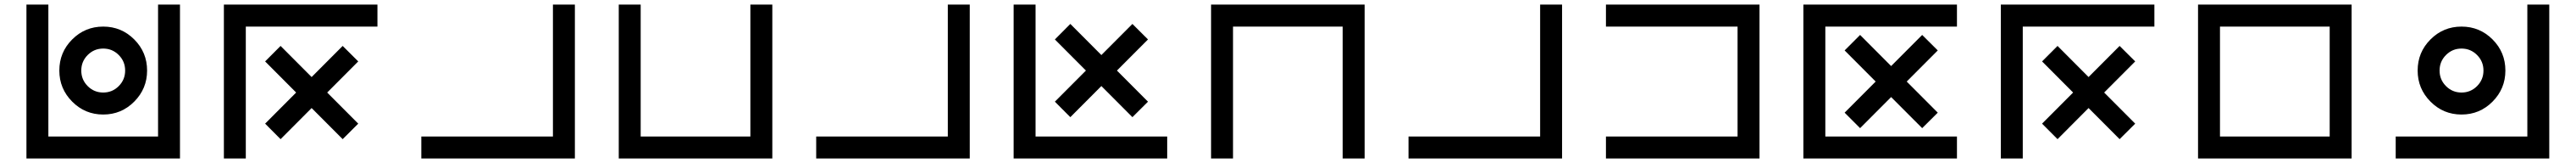

<svg xmlns="http://www.w3.org/2000/svg" viewBox="-20 -704 11466 724"><path d="M97.7 -683.6H195.3V-97.7H683.6V-683.6H781.2V0H97.7ZM537.1 -390.6Q537.1 -431.2 508.5 -459.7Q480 -488.3 439.5 -488.3Q398.9 -488.3 370.4 -459.7Q341.8 -431.2 341.8 -390.6Q341.8 -350.1 370.4 -321.5Q398.9 -293 439.5 -293Q480 -293 508.5 -321.5Q537.1 -350.1 537.1 -390.6ZM439.5 -195.3Q358.4 -195.3 301.3 -252.7Q244.1 -310.1 244.1 -390.6Q244.1 -471.7 301.3 -528.8Q358.4 -585.9 439.5 -585.9Q520.5 -585.9 577.6 -528.8Q634.8 -471.7 634.8 -390.6Q634.8 -310.1 577.6 -252.7Q520.5 -195.3 439.5 -195.3Z M1660.2 -683.6V-585.9H1074.2V0H976.6V-683.6ZM1436.5 -293 1574.7 -154.8 1505.4 -85.9 1367.2 -224.1 1229 -85.9 1160.2 -154.8 1298.3 -293 1160.2 -431.2 1229 -500 1367.2 -361.8 1505.4 -500 1574.7 -431.2Z M1855.5 0V-97.7H2441.4V-683.6H2539.1V0Z M2734.4 -683.6H2832V-97.7H3320.3V-683.6H3418V0H2734.4Z M3613.3 0V-97.7H4199.2V-683.6H4296.9V0Z M4492.2 -683.6H4589.8V-97.7H5175.8V0H4492.2ZM4952.1 -390.6 5090.3 -252.4 5021 -183.6 4882.8 -321.8 4744.6 -183.6 4675.8 -252.4 4814 -390.6 4675.8 -528.8 4744.6 -597.7 4882.8 -459.5 5021 -597.7 5090.3 -528.8Z M5371.1 -683.6H6054.7V0H5957V-585.9H5468.8V0H5371.1Z M6250 0V-97.7H6835.9V-683.6H6933.6V0Z M7128.9 0V-97.7H7714.8V-585.9H7128.9V-683.6H7812.5V0Z M8691.4 -683.6V-585.9H8105.5V-97.7H8691.4V0H8007.8V-683.6ZM8467.8 -341.8 8606 -203.6 8536.6 -134.8 8398.4 -272.9 8260.3 -134.8 8191.4 -203.6 8329.6 -341.8 8191.4 -480 8260.3 -548.8 8398.4 -410.6 8536.6 -548.8 8606 -480Z M9570.3 -683.6V-585.9H8984.4V0H8886.7V-683.6ZM9346.7 -293 9484.9 -154.8 9415.5 -85.9 9277.3 -224.1 9139.2 -85.9 9070.3 -154.8 9208.5 -293 9070.3 -431.2 9139.2 -500 9277.3 -361.8 9415.5 -500 9484.9 -431.2Z M9862.3 -585.9V-97.7H10350.6V-585.9ZM9764.6 -683.6H10448.2V0H9764.6Z M10644.5 0V-97.7H11230.5V-683.6H11328.1V0ZM11035.2 -390.6Q11035.2 -431.2 11006.6 -459.7Q10978 -488.3 10937.5 -488.3Q10897 -488.3 10868.4 -459.7Q10839.8 -431.2 10839.8 -390.6Q10839.8 -350.1 10868.4 -321.5Q10897 -293 10937.5 -293Q10978 -293 11006.6 -321.5Q11035.2 -350.1 11035.2 -390.6ZM10937.5 -195.3Q10856.4 -195.3 10799.3 -252.7Q10742.2 -310.1 10742.2 -390.6Q10742.2 -471.7 10799.3 -528.8Q10856.4 -585.9 10937.5 -585.9Q11018.6 -585.9 11075.7 -528.8Q11132.8 -471.7 11132.8 -390.6Q11132.8 -310.1 11075.7 -252.7Q11018.6 -195.3 10937.5 -195.3Z"/></svg>

Font: BabelStone Club Penguin
Style: Regular
Weight: 400
Designer: Andrew West
Foundry: BabelStone
Version: Version 1.02 November 6, 2013